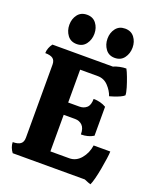

<svg xmlns="http://www.w3.org/2000/svg" viewBox="-170 -1041 956 1159"><g transform="rotate(20 307.5 -461.5)"><path d="M554 16Q548 14 539 11Q530 8 512 0H49Q39 -13 32.5 -29.5Q26 -46 26 -63Q59 -63 75.5 -75Q92 -87 92 -115V-584Q92 -612 76 -623.5Q60 -635 27 -635Q27 -652 33.5 -668.5Q40 -685 50 -698H438Q456 -706 478 -710.5Q500 -715 519 -715Q528 -699 539.5 -668.5Q551 -638 560 -608Q569 -578 569 -561Q561 -553 543.5 -545Q526 -537 508 -531Q490 -525 478 -522Q467 -555 439.5 -584Q412 -613 372 -613H259V-402H331Q359 -402 377.5 -418.5Q396 -435 396 -475Q441 -475 477 -454V-268Q443 -247 397 -247Q397 -287 378.5 -305Q360 -323 332 -323H259V-88H380Q424 -88 454.5 -124.5Q485 -161 492 -211H599Q599 -196 594.5 -164.5Q590 -133 583.5 -96.5Q577 -60 569 -29Q561 2 554 16ZM430 -751Q392 -751 371 -779.5Q350 -808 350 -846Q350 -884 371 -911.5Q392 -939 430 -939Q469 -939 490 -911.5Q511 -884 511 -846Q511 -808 490 -779.5Q469 -751 430 -751ZM186 -751Q147 -751 126 -779.5Q105 -808 105 -846Q105 -884 126 -911.5Q147 -939 186 -939Q224 -939 245 -911.5Q266 -884 266 -846Q266 -808 245 -779.5Q224 -751 186 -751Z"/></g></svg>

Font: Calistoga
Style: Regular
Weight: 400
Designer: Yvonne Schuttler, Eben Sorkin
Foundry: www.sorkintype.com
Version: Version 1.010; ttfautohint (v1.8.4.7-5d5b)